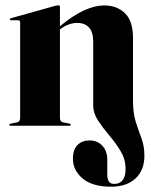

<svg xmlns="http://www.w3.org/2000/svg" viewBox="-20 -474 571 724"><path d="M331.5 -77V-315.5Q331.5 -353 315.8 -370.2Q300 -387.5 271.5 -387.5Q237.5 -387.5 206 -363V-30Q206 -15 218 -12.5L241.5 -8Q247 -6.5 247 -3.5Q247 0 242.5 0H19Q15 0 15 -3.5Q15 -6.5 20 -7.5L44 -12.5Q56 -15 56 -29.5V-390Q56 -397.5 48.5 -397.5H22.5Q17 -397.5 17 -401.5Q17 -404 22 -405.5L188 -452Q197 -454 200 -454Q206 -454 206 -447.5V-375Q256 -416.5 297.2 -435Q338.5 -453.5 373 -453.5Q421 -453.5 451.2 -424.2Q481.5 -395 481.5 -331V-95Q481.5 -46.5 492.2 -13.5Q503 19.5 513.8 48.5Q524.5 77.5 524.5 113.5Q524.5 167.5 491.2 198.8Q458 230 398.5 230Q328.5 230 291.8 199.2Q255 168.5 255 125Q255 89.5 272.5 72.5Q290 55.5 318 55.5Q347 55.5 365.8 75.5Q384.5 95.5 384.5 127V185Q384.5 219.5 410 219.5Q453.5 219.5 453.5 163Q453.5 127 435 96.2Q416.5 65.5 392.5 37.2Q368.5 9 350 -19Q331.5 -47 331.5 -77Z"/></svg>

Font: Fraunces 144pt
Style: Bold
Weight: 700
Version: Version 1.000;[b76b70a41]